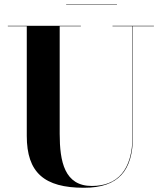

<svg xmlns="http://www.w3.org/2000/svg" viewBox="-20 -872 764 907"><path d="M292.5 -852V-850H532.5V-852ZM17 -750V-748H106.5V-230C106.5 -57 188.5 15 376.5 15C539.5 15 608 -65 608 -230V-748H707V-750H511.5V-748H606V-230C606 -66.5 533 6.5 414 6.5C285 6.5 262 -108 262 -240V-748H362V-750Z"/></svg>

Font: Bodoni* 96pt
Style: Bold
Weight: 700
Version: Version 2.3